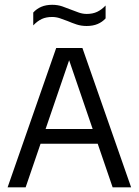

<svg xmlns="http://www.w3.org/2000/svg" viewBox="-20 -800 592 820"><path d="M12.5 0 220 -595H332L540 0H461L269.5 -559.5H281L89.5 0ZM122.5 -186 140 -249H412L429 -186ZM350 -689Q327 -689 307.2 -695.5Q287.5 -702 269 -710Q252.5 -716.5 236 -722Q219.5 -727.5 202.5 -727.5Q177 -727.5 158.2 -718.8Q139.5 -710 122 -691.5V-746.5Q136.5 -762.5 156.5 -771Q176.5 -779.5 203 -779.5Q226 -779.5 245.8 -772.8Q265.5 -766 284 -758.5Q300.5 -752 317 -746.2Q333.5 -740.5 350.5 -740.5Q376 -740.5 395 -749.5Q414 -758.5 431 -776.5V-721.5Q417 -706 397 -697.5Q377 -689 350 -689Z"/></svg>

Font: Encode Sans SC SemiCondensed
Style: Regular
Weight: 400
Width: 4
Designer: Multiple Designers
Foundry: Impallari Type
Version: Version 3.002